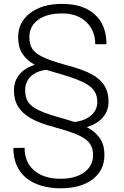

<svg xmlns="http://www.w3.org/2000/svg" viewBox="-20 -741 645 1002"><path d="M546.4 -210.4Q546.4 -161.6 516.4 -127.7Q486.3 -93.8 433.1 -77.6Q477.5 -54.2 501.2 -20Q524.9 14.2 524.9 67.9Q524.9 147.9 463.4 194.8Q401.9 241.7 295.9 241.7Q242.7 241.7 195.6 228Q148.4 214.4 115.2 186.5Q49.8 130.9 49.8 31.2L108.4 30.3Q108.4 106.4 158.9 149.2Q209.5 191.9 295.9 191.9Q374 191.9 419.9 158Q465.8 124 465.8 68.8Q465.8 31.2 449 8.3Q432.1 -14.6 393.1 -33.7Q354 -52.7 267.6 -76.2Q181.2 -99.6 138.7 -124.8Q96.2 -149.9 74.5 -184.8Q52.7 -219.7 52.7 -269Q52.7 -317.9 81.3 -352.3Q109.9 -386.7 161.6 -402.8Q119.6 -425.8 97.2 -460Q74.7 -494.1 74.7 -546.9Q74.7 -625.5 137.7 -673.1Q200.7 -720.7 304.7 -720.7Q414.1 -720.7 474.9 -665.5Q535.6 -610.4 535.6 -510.3H477.1Q477.1 -581.5 430.2 -626.2Q383.3 -670.9 304.7 -670.9Q224.1 -670.9 178.7 -637.5Q133.3 -604 133.3 -547.9Q133.3 -509.3 148.4 -486.3Q163.6 -463.4 200.7 -444.8Q237.8 -426.3 315.4 -404.3Q411.1 -379.4 457.3 -354.2Q503.4 -329.1 524.9 -294.4Q546.4 -259.8 546.4 -210.4ZM221.7 -376.5Q168.9 -370.1 140.1 -341.8Q111.3 -313.5 111.3 -270Q111.3 -229.5 128.7 -206.1Q146 -182.6 185.3 -164.1Q224.6 -145.5 323.7 -118.2L368.7 -104.5Q423.3 -110.8 455.6 -138.9Q487.8 -167 487.8 -209Q487.8 -256.8 455.1 -285.6Q422.4 -314.5 337.9 -341.8Z"/></svg>

Font: Vazir Thin FD-UI
Style: Thin-FD-UI
Weight: 100
Designer: Saber Rastikerdar
Foundry: Saber Rastikerdar
Version: Version 30.1.0